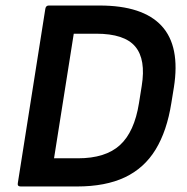

<svg xmlns="http://www.w3.org/2000/svg" viewBox="-20 -675 676 695"><path d="M55.1 0Q42.4 0 44.4 -11.7L144.1 -643.3Q146.1 -655 156.5 -655H340.5Q496.9 -655 565 -581.3Q633 -507.6 609.4 -358.6L600.3 -302.5Q584.3 -200.9 543.2 -133.6Q502.1 -66.3 432.1 -33.2Q362.1 0 258.3 0ZM175.6 -102H262.1Q361.8 -102 414.1 -149.7Q466.4 -197.4 483 -301.3L493 -364Q508.6 -459.7 469.7 -506.3Q430.8 -553 328.1 -553H247Z"/></svg>

Font: Sofia Sans Hairline
Style: Italic
Weight: 1
Italic angle: -9°
Designer: Botio Nikoltchev, Ani Petrova
Foundry: lettersoup
Version: Version 4.102